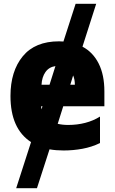

<svg xmlns="http://www.w3.org/2000/svg" viewBox="-20 -780 603 1008"><path d="M65 208 143 -34Q35 -104 35 -276Q35 -406 99.5 -484.5Q164 -563 290 -563Q302 -563 313 -562L377 -760H485L413 -535Q468 -506 498 -446.5Q528 -387 528 -300V-222H312L283 -130Q308 -124 338 -124Q385 -124 427.5 -135Q470 -146 505 -168V-29Q462 -8 413 1Q364 10 314 10Q274 10 240 4L174 208ZM198 -335H240L271 -433Q237 -428 218.5 -401.5Q200 -375 198 -335ZM373 -335Q373 -363 364 -384L349 -335ZM196 -222Q196 -213 198 -206L203 -222Z"/></svg>

Font: Noto Sans Mono SemiCondensed Black
Style: Regular
Weight: 900
Width: 4
Designer: Monotype Design Team
Foundry: Monotype Imaging Inc.
Version: Version 2.014; ttfautohint (v1.8.4.7-5d5b)